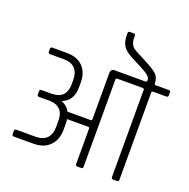

<svg xmlns="http://www.w3.org/2000/svg" viewBox="-149 -1015 1141 1159"><g transform="rotate(20 421.0 -436.0)"><path d="M748 -623H830Q842 -623 842 -612V-593Q842 -581 830 -581H746Q736 -581 736 -572V-12Q736 0 725 0H699Q688 0 688 -12V-572Q688 -581 678 -581H516Q506 -581 506 -572V-12Q506 0 495 0H469Q458 0 458 -12V-239Q458 -248 448 -248H314Q316 -232 316 -224V-182Q316 -116 278 -77.5Q240 -39 174 -39H48Q36 -39 36 -50V-72Q36 -83 48 -83H172Q219 -83 243.5 -108.5Q268 -134 268 -182V-220Q268 -316 172 -316H109Q97 -316 97 -328V-349Q97 -360 109 -360H172Q268 -360 268 -457V-482Q268 -530 243.5 -555.5Q219 -581 172 -581H83Q71 -581 71 -593V-612Q71 -623 83 -623H175Q242 -623 279 -586Q316 -549 316 -482V-455Q316 -367 249 -341V-337Q284 -324 301 -291H448Q458 -291 458 -300V-599Q458 -609 464 -616Q470 -623 480 -623H680Q690 -623 690 -636Q690 -649 677.5 -661.5Q665 -674 621 -697L557 -730Q515 -751 497 -777.5Q479 -804 479 -847V-861Q479 -872 490 -872H515Q526 -872 526 -861V-849Q526 -804 554 -784Q563 -777 630 -743Q697 -709 717.5 -688Q738 -667 738 -632Q738 -623 748 -623Z"/></g></svg>

Font: Rajdhani
Style: Regular
Weight: 400
Designer: Satya Rajpurohit, Jyotish Sonowal
Foundry: Indian Type Foundry
Version: Version 1.201 February 1, 2022